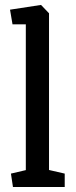

<svg xmlns="http://www.w3.org/2000/svg" viewBox="-20 -752 304 772"><path d="M32.1 0 24 -54 83.8 -68V-654.2H30.3L20.3 -713.1L145 -732.2L177.1 -698.6V-68.5L240.2 -54V0Z"/></svg>

Font: Kreon Light
Style: Regular
Weight: 300
Designer: Julia Petretta
Foundry: Julia Petretta and Eli Heuer
Version: Version 2.002